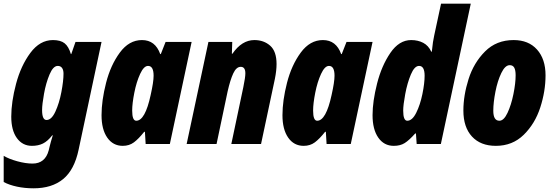

<svg xmlns="http://www.w3.org/2000/svg" viewBox="-48 -780 2992 1040"><path d="M-28 206V64Q0 81 45.5 93.5Q91 106 128 106Q197 106 216 34L220 17Q227 -12 238 -47H235Q210 -15 184.5 -2.5Q159 10 125 10Q74 10 43.5 -32Q13 -74 13 -148Q13 -228 39 -326Q65 -424 116.5 -493.5Q168 -563 239 -563Q280 -563 302 -545.5Q324 -528 336 -487H338L361 -553H502L378 30Q355 140 294 190Q233 240 134 240Q86 240 44 231Q2 222 -28 206ZM296 -381Q296 -401 288 -412Q280 -423 265 -423Q240 -423 220.5 -377Q201 -331 190.5 -272.5Q180 -214 180 -184Q180 -130 204 -130Q231 -130 252 -175.5Q273 -221 284.5 -281.5Q296 -342 296 -381Z M502 -156Q502 -235 526.5 -331Q551 -427 601 -495Q651 -563 721 -563Q793 -563 820 -487H823L849 -553H990L872 0H741L737 -66H733Q703 -28 677.5 -9Q652 10 617 10Q564 10 533 -34.5Q502 -79 502 -156ZM768 -265Q784 -336 784 -370Q784 -423 754 -423Q731 -423 711 -379.5Q691 -336 679.5 -277.5Q668 -219 668 -181Q668 -126 690 -126Q738 -126 768 -265Z M1081 -553H1210L1208 -489H1211Q1262 -563 1330 -563Q1381 -563 1415.5 -532.5Q1450 -502 1450 -433Q1450 -398 1441 -353L1366 0H1205L1270 -308Q1281 -361 1281 -383Q1281 -418 1256 -418Q1232 -418 1215.5 -382.5Q1199 -347 1185 -285L1125 0H963Z M1482 -156Q1482 -235 1506.5 -331Q1531 -427 1581 -495Q1631 -563 1701 -563Q1773 -563 1800 -487H1803L1829 -553H1970L1852 0H1721L1717 -66H1713Q1683 -28 1657.5 -9Q1632 10 1597 10Q1544 10 1513 -34.5Q1482 -79 1482 -156ZM1748 -265Q1764 -336 1764 -370Q1764 -423 1734 -423Q1711 -423 1691 -379.5Q1671 -336 1659.5 -277.5Q1648 -219 1648 -181Q1648 -126 1670 -126Q1718 -126 1748 -265Z M1970 -156Q1970 -231 1994.5 -327.5Q2019 -424 2066.5 -493.5Q2114 -563 2179 -563Q2216 -563 2244.5 -548Q2273 -533 2288 -500H2291Q2297 -559 2304 -588L2341 -760H2502L2340 0H2209L2205 -57H2201Q2168 -20 2144 -5Q2120 10 2085 10Q2032 10 2001 -34.5Q1970 -79 1970 -156ZM2252 -370Q2252 -423 2222 -423Q2197 -423 2177.5 -376.5Q2158 -330 2147 -270.5Q2136 -211 2136 -181Q2136 -126 2158 -126Q2185 -126 2206.5 -169Q2228 -212 2240 -270.5Q2252 -329 2252 -370Z M2462 -181Q2462 -263 2490 -351.5Q2518 -440 2579.5 -501.5Q2641 -563 2734 -563Q2815 -563 2861 -511.5Q2907 -460 2907 -372Q2907 -286 2878.5 -198Q2850 -110 2789 -50Q2728 10 2638 10Q2555 10 2508.5 -40.5Q2462 -91 2462 -181ZM2745 -372Q2745 -400 2737.5 -413.5Q2730 -427 2713 -427Q2688 -427 2667.5 -384.5Q2647 -342 2635.5 -283Q2624 -224 2624 -180Q2624 -126 2657 -126Q2681 -126 2701 -168.5Q2721 -211 2733 -270Q2745 -329 2745 -372Z"/></svg>

Font: Noto Sans UI CondBlack
Style: Italic
Weight: 900
Width: 3
Italic angle: -12°
Designer: Monotype Design Team
Foundry: Monotype Imaging Inc.
Version: Version 1.001